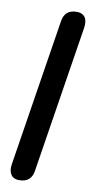

<svg xmlns="http://www.w3.org/2000/svg" viewBox="-99 -754 486 984"><g transform="rotate(10 144.0 -262.5)"><path d="M76 188Q47 188 33.5 168.5Q20 149 25 115L146 -651Q151 -683 169 -698Q187 -713 218 -713Q247 -713 260.5 -694.5Q274 -676 269 -640L148 126Q139 188 76 188Z"/></g></svg>

Font: Nunito ExtraLight
Style: Bold Italic
Weight: 700
Italic angle: -9°
Version: Version 3.602